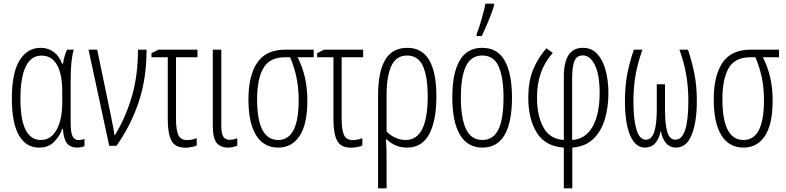

<svg xmlns="http://www.w3.org/2000/svg" viewBox="-20 -805 4339 1060"><path d="M195.8 9.8Q122.6 9.8 84 -58.8Q45.4 -127.4 45.4 -260.7Q45.4 -404.3 88.6 -472.7Q131.8 -541 204.1 -541Q246.1 -541 277.3 -517.6Q308.6 -494.1 323.2 -452.6H327.6Q330.6 -472.2 335.9 -491.9Q341.3 -511.7 350.1 -530.8H387.2Q378.9 -503.4 374.5 -463.4Q370.1 -423.3 370.1 -360.4V-127Q370.1 -73.7 380.6 -52.7Q391.1 -31.7 413.1 -31.7Q431.2 -31.7 446.3 -37.6V2Q440.4 4.9 429.7 7.3Q418.9 9.8 405.8 9.8Q368.7 9.8 349.9 -13.9Q331.1 -37.6 327.1 -93.8H323.7Q309.6 -52.7 278.3 -21.5Q247.1 9.8 195.8 9.8ZM204.6 -32.2Q244.6 -32.2 271 -59.3Q297.4 -86.4 310.5 -132.6Q323.7 -178.7 323.7 -234.9V-299.3Q323.7 -396.5 294.4 -447.3Q265.1 -498 209.5 -498Q149.9 -498 121.3 -435.8Q92.8 -373.5 92.8 -260.3Q92.8 -144.5 121.3 -88.4Q149.9 -32.2 204.6 -32.2Z M468.8 -530.8H516.6L590.8 -173.3Q594.7 -151.9 601.6 -118.4Q608.4 -85 611.8 -59.1H614.7Q672.4 -153.8 707 -269.3Q741.7 -384.8 741.7 -530.8H789.1Q789.1 -371.6 745.8 -241.9Q702.6 -112.3 623 0H583Z M1070.3 -530.8V-488.8H951.7V-149.9Q951.7 -86.9 964.8 -59.3Q978 -31.7 1011.7 -31.7Q1039.6 -31.7 1065.9 -42V-2Q1057.1 2.9 1039.1 6.6Q1021 10.3 1002.9 10.3Q946.8 10.3 926.5 -28.6Q906.2 -67.4 906.2 -145V-488.8H816.4V-511.2L854.5 -530.8Z M1201.7 -530.8V-111.3Q1201.7 -64.9 1213.6 -49.1Q1225.6 -33.2 1247.1 -33.2Q1258.8 -33.2 1271 -35.9Q1283.2 -38.6 1290 -42V-0.5Q1264.6 9.8 1238.8 9.8Q1197.3 9.8 1176 -16.4Q1154.8 -42.5 1154.8 -108.9V-530.8Z M1676.8 -249Q1676.8 -118.7 1634 -54.4Q1591.3 9.8 1516.1 9.8Q1435.5 9.8 1393.6 -58.6Q1351.6 -127 1351.6 -255.4Q1351.6 -387.2 1400.1 -459Q1448.7 -530.8 1554.7 -530.8H1711.9V-488.8H1623Q1649.4 -437 1663.1 -378.7Q1676.8 -320.3 1676.8 -249ZM1399.4 -256.8Q1399.4 -32.2 1516.1 -32.2Q1628.9 -32.2 1628.9 -252Q1628.9 -318.8 1617.2 -375.7Q1605.5 -432.6 1581.5 -488.8H1552.2Q1468.8 -488.8 1434.1 -429Q1399.4 -369.1 1399.4 -256.8Z M1984.9 -530.8V-488.8H1866.2V-149.9Q1866.2 -86.9 1879.4 -59.3Q1892.6 -31.7 1926.3 -31.7Q1954.1 -31.7 1980.5 -42V-2Q1971.7 2.9 1953.6 6.6Q1935.5 10.3 1917.5 10.3Q1861.3 10.3 1841.1 -28.6Q1820.8 -67.4 1820.8 -145V-488.8H1731V-511.2L1769 -530.8Z M2389.2 -272.5Q2389.2 -138.7 2349.6 -64.5Q2310.1 9.8 2226.6 9.8Q2191.9 9.8 2163.1 -2.9Q2134.3 -15.6 2114.3 -36.6H2110.8Q2113.3 0.5 2113.8 31Q2114.3 61.5 2114.3 87.9V234.9H2067.4V-281.2Q2067.4 -406.7 2106.2 -473.9Q2145 -541 2229 -541Q2389.2 -541 2389.2 -272.5ZM2227.5 -498.5Q2167.5 -498.5 2140.9 -441.7Q2114.3 -384.8 2114.3 -279.8V-80.1Q2131.3 -59.6 2160.2 -45.9Q2189 -32.2 2219.7 -32.2Q2341.3 -32.2 2341.3 -272.5Q2341.3 -383.3 2314.5 -440.9Q2287.6 -498.5 2227.5 -498.5Z M2806.6 -266.1Q2806.6 -131.3 2766.4 -60.8Q2726.1 9.8 2643.1 9.8Q2561 9.8 2519 -61.5Q2477.1 -132.8 2477.1 -267.1Q2477.1 -400.4 2517.6 -470.7Q2558.1 -541 2642.6 -541Q2727.5 -541 2767.1 -469Q2806.6 -397 2806.6 -266.1ZM2524.4 -267.1Q2524.4 -151.9 2553 -92Q2581.5 -32.2 2643.6 -32.2Q2703.1 -32.2 2731.4 -89.8Q2759.8 -147.5 2759.8 -266.6Q2759.8 -377 2733.2 -437.7Q2706.5 -498.5 2642.6 -498.5Q2580.1 -498.5 2552.2 -439.2Q2524.4 -379.9 2524.4 -267.1ZM2611.3 -606V-616.2Q2616.7 -628.9 2624 -651.1Q2631.3 -673.3 2638.7 -699Q2646 -724.6 2651.9 -747.6Q2657.7 -770.5 2660.2 -784.7H2707.5V-773.4Q2695.8 -734.9 2676.3 -688.2Q2656.7 -641.6 2639.6 -606Z M2996.6 -538.6 3031.7 -512.7Q2988.3 -464.4 2966.6 -404.1Q2944.8 -343.8 2944.8 -266.6Q2944.8 -166.5 2980 -101.8Q3015.1 -37.1 3092.8 -32.2V-382.8Q3092.8 -459.5 3118.4 -500.2Q3144 -541 3198.2 -541Q3246.1 -541 3277.1 -507.6Q3308.1 -474.1 3323.5 -417.5Q3338.9 -360.8 3338.9 -290Q3338.9 -211.4 3318.8 -145.5Q3298.8 -79.6 3255.1 -37.6Q3211.4 4.4 3139.6 9.8V234.9H3092.8V9.8Q2991.2 3.4 2943.8 -72Q2896.5 -147.5 2896.5 -266.6Q2896.5 -353 2922.1 -417.7Q2947.8 -482.4 2996.6 -538.6ZM3197.8 -499Q3162.1 -499 3150.4 -465.3Q3138.7 -431.6 3138.7 -375V-32.2Q3211.4 -36.6 3251 -104.7Q3290.5 -172.9 3290.5 -291.5Q3290.5 -394 3263.9 -446.8Q3237.3 -499.5 3197.8 -499Z M3778.3 -530.8Q3801.8 -459 3814.5 -393.6Q3827.1 -328.1 3827.1 -247.6Q3827.1 -130.9 3798.6 -60.5Q3770 9.8 3712.4 9.8Q3678.2 9.8 3657.2 -14.6Q3636.2 -39.1 3628.4 -81.1H3627Q3620.1 -39.6 3597.7 -14.9Q3575.2 9.8 3540.5 9.8Q3488.3 9.8 3459.2 -56.9Q3430.2 -123.5 3430.2 -247.6Q3430.2 -330.1 3442.9 -395.5Q3455.6 -460.9 3479.5 -530.8H3526.9Q3502 -461.9 3489.5 -394.5Q3477.1 -327.1 3477.1 -245.1Q3477.1 -145.5 3493.9 -89.6Q3510.7 -33.7 3545.9 -33.7Q3577.6 -33.7 3591.8 -76.7Q3606 -119.6 3606 -201.2V-339.8H3651.4V-201.2Q3651.4 -116.7 3664.3 -75.4Q3677.2 -34.2 3709 -33.7Q3745.6 -33.7 3762.9 -88.9Q3780.3 -144 3780.3 -246.1Q3780.3 -325.2 3768.3 -393.6Q3756.3 -461.9 3731 -530.8Z M4245.6 -249Q4245.6 -118.7 4202.9 -54.4Q4160.2 9.8 4085 9.8Q4004.4 9.8 3962.4 -58.6Q3920.4 -127 3920.4 -255.4Q3920.4 -387.2 3969 -459Q4017.6 -530.8 4123.5 -530.8H4280.8V-488.8H4191.9Q4218.3 -437 4231.9 -378.7Q4245.6 -320.3 4245.6 -249ZM3968.3 -256.8Q3968.3 -32.2 4085 -32.2Q4197.8 -32.2 4197.8 -252Q4197.8 -318.8 4186 -375.7Q4174.3 -432.6 4150.4 -488.8H4121.1Q4037.6 -488.8 4002.9 -429Q3968.3 -369.1 3968.3 -256.8Z"/></svg>

Font: Open Sans Condensed Light
Style: Regular
Weight: 300
Width: 3
Designer: Monotype Design Team
Foundry: Monotype Imaging Inc.
Version: Version 3.003; ttfautohint (v1.8.4)